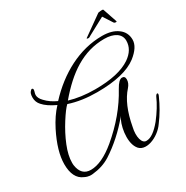

<svg xmlns="http://www.w3.org/2000/svg" viewBox="-202 -1024 1221 1258"><g transform="rotate(-30 408.5 -395.0)"><path d="M749 -851C748 -855 736 -855 711 -851L562 -745C559 -743 560 -741 563 -740C572 -737 580 -739 587 -745L719 -816L765 -745C768 -741 772 -739 779 -739C785 -739 787 -741 785 -745ZM632 -405C615 -405 597 -387 577 -351C521 -248 443 -155 343 -71C272 -12 209 17 155 17C107 17 79 -11 71 -66C70 -72 70 -79 70 -86C70 -121 79 -162 98 -209C117 -256 141 -302 169 -346C197 -390 219 -419 235 -434C298 -413 368 -403 445 -403C583 -403 683 -427 746 -475C793 -512 817 -549 817 -586C817 -623 802 -653 773 -674C744 -696 705 -707 655 -707C482 -707 320 -618 193 -481C160 -496 132 -515 110 -539C93 -556 85 -573 85 -589C85 -604 96 -621 91 -632C86 -639 80 -638 73 -629C64 -622 59 -607 59 -584C59 -561 67 -541 82 -525C102 -502 133 -481 176 -461C143 -426 114 -383 88 -332C43 -243 21 -166 21 -102C21 -30 44 16 90 35C121 51 144 47 153 46C202 41 246 27 286 2C362 -47 434 -111 501 -192C468 -147 445 -27 483 32C522 99 639 52 689 -22C724 -68 755 -121 782 -182C791 -203 776 -207 765 -186C745 -140 716 -93 678 -44C635 8 598 34 566 34C530 37 515 -23 531 -90C550 -195 584 -273 631 -325C646 -342 654 -360 654 -379C654 -396 647 -405 632 -405ZM778 -601C778 -555 755 -517 710 -486C651 -446 562 -426 443 -426C370 -426 306 -435 250 -452C371 -595 497 -683 658 -683C730 -683 778 -653 778 -601Z"/></g></svg>

Font: VL Great Vibes
Style: Regular
Weight: 400
Designer: Robert E. Leuschke
Foundry: Robert E. Leuschke
Version: Version 1.001